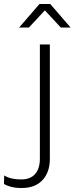

<svg xmlns="http://www.w3.org/2000/svg" viewBox="-89 -745 375 963"><path d="M20 198Q-13 198 -35.5 191.5Q-58 185 -69 178L-68 135Q-36 155 17 155Q63 155 87 128Q111 101 111 50V-522H161V52Q161 119 124 158.5Q87 198 20 198ZM216 -607 136 -693 56 -607H7L109 -725H163L265 -607Z"/></svg>

Font: Hilab Light
Style: Regular
Weight: 300
Designer: Cristianderson Lima
Foundry: Cristianderson
Version: Version 1.0